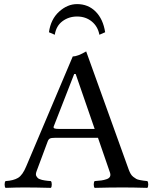

<svg xmlns="http://www.w3.org/2000/svg" viewBox="-20 -907 743 929"><path d="M265.1 -283.2H438L346.2 -548.8H338.9L240.2 -295.9Q237.3 -288.6 242.9 -285.9Q248.5 -283.2 265.1 -283.2ZM210.9 -223.1 157.2 -79.1Q154.3 -71.8 153.8 -65.4Q153.3 -59.1 156 -54.7Q158.7 -50.3 161.9 -46.6Q165 -43 171.4 -40.5Q177.7 -38.1 183.1 -36.6Q188.5 -35.2 197 -33.9Q205.6 -32.7 211.2 -32Q216.8 -31.2 226.1 -30.8Q230.5 -26.4 230.5 -14.4Q230.5 -2.4 226.1 2Q151.9 0 97.2 0Q62.5 0 6.8 2Q2.4 -2.4 2.4 -14.4Q2.4 -26.4 6.8 -30.8Q45.4 -33.2 67.4 -46.4Q89.4 -59.6 106.9 -102.1L332 -633.8Q355 -633.8 397 -658.2L603 -85.9Q607.4 -74.2 612.5 -65.4Q617.7 -56.6 625.5 -50.8Q633.3 -44.9 639.2 -41.5Q645 -38.1 656.5 -35.9Q668 -33.7 673.6 -33Q679.2 -32.2 692.9 -30.8Q697.3 -26.4 697.3 -14.4Q697.3 -2.4 692.9 2Q620.6 0 575.2 0Q512.2 0 438 2Q433.6 -2.4 433.6 -14.4Q433.6 -26.4 438 -30.8Q458 -32.2 470.2 -33.9Q482.4 -35.6 495.1 -39.8Q507.8 -43.9 512 -52Q516.1 -60.1 512.2 -71.8L454.1 -240.2H246.1Q228.5 -240.2 221.7 -236.8Q214.8 -233.4 210.9 -223.1ZM488.8 -751 460.9 -738.8Q453.6 -778.8 424.1 -803Q394.5 -827.1 353 -827.1Q312.5 -827.1 282 -804.2Q251.5 -781.2 245.1 -738.8L216.8 -751Q225.6 -814 265.9 -850.6Q306.2 -887.2 353 -887.2Q406.7 -887.2 442.9 -850.8Q479 -814.5 488.8 -751Z"/></svg>

Font: Common Serif News
Style: Regular
Weight: 450
Designer: Philipp H. Poll, Khaled Hosny
Foundry: Stefan Peev, Context Ltd.
Version: Version 1.026